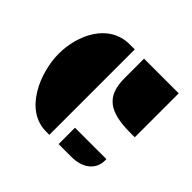

<svg xmlns="http://www.w3.org/2000/svg" viewBox="-154 -861 1056 1056"><g transform="rotate(45 374.5 -332.5)"><path d="M415.5 -514.2C415.5 -375.5 481.9 -322.8 650.4 -322.8H685.1V-664.6H415.5ZM317.9 0H343.3V-664.6H305.7C137.2 -664.6 64 -491.2 64 -353C64 -206.5 149.4 0 317.9 0ZM415.5 0H513.2C620.6 0 659.7 -62 659.7 -113.8V-127.4H415.5Z"/></g></svg>

Font: Plaster
Style: Regular
Weight: 400
Designer: Eben Sorkin
Foundry: Eben Sorkin
Version: Version 1.007